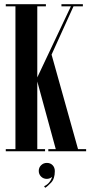

<svg xmlns="http://www.w3.org/2000/svg" viewBox="-20 -720 440 914"><path d="M7.5 0V-10H53.5V-690H7.5V-700H198.5V-690H157.5V-351.5L317.5 -690H272.5V-700H374.5V-690H330L225.5 -460L351.5 -10H390V0H210V-10H245.5L157.5 -332V-10H194.5V0ZM195 174 190 166.5Q204.5 160 214.5 147.8Q224.5 135.5 228 122Q217 131.5 202.5 131.5Q186.5 131.5 175.5 120.5Q164.5 109.5 164.5 93.5Q164.5 77.5 175.8 66.5Q187 55.5 203 55.5Q220 55.5 230.5 66.5Q241 77.5 241 94.5Q241 131 223.2 149.5Q205.5 168 195 174Z"/></svg>

Font: Imbue 100pt SemiBold
Style: Regular
Weight: 600
Designer: Tyler Finck
Foundry: Etcetera Type Company
Version: Version 1.102; ttfautohint (v1.8.3)